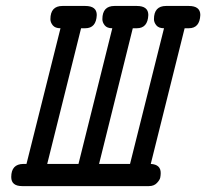

<svg xmlns="http://www.w3.org/2000/svg" viewBox="-20 -631 699 651"><path d="M18.1 -30.8Q18.1 -74.7 59.1 -75.2H69.8L185.1 -535.2Q167 -535.2 158.9 -545.2Q150.9 -555.2 150.9 -565.9Q150.9 -610.8 191.9 -610.8H269Q308.1 -610.8 308.1 -580.1Q306.2 -535.2 269 -535.2H254.9L140.1 -75.2H246.1L360.8 -535.2Q342.8 -535.2 335 -545.2Q327.1 -555.2 327.1 -565.9Q327.1 -610.8 368.2 -610.8H443.8Q482.9 -610.8 482.9 -580.1Q481 -535.2 443.8 -535.2H430.2L315.9 -75.2H420.9L536.1 -535.2Q518.1 -535.2 510 -545.2Q502 -555.2 502 -565.9Q502 -610.8 543 -610.8H620.1Q659.2 -610.8 659.2 -580.1Q657.2 -535.2 620.1 -535.2H606L491.2 -75.2Q525.4 -73.2 524.9 -43.9Q524.9 -37.1 523.4 -29.1Q522 -21 512 -10.5Q502 0 484.9 0H55.2Q18.1 0 18.1 -30.8Z"/></svg>

Font: CMU Typewriter Text
Style: BoldItalic
Weight: 700
Italic angle: -14.04°
Version: Version 0.7.0